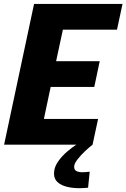

<svg xmlns="http://www.w3.org/2000/svg" viewBox="-20 -758 662 1006"><path d="M494 -135 465 0H1.5L158.5 -737.5H622L593 -602.5H309.5L274 -437.5H502.5L474 -302.5H245.5L210 -135ZM450 141.5 441.5 225.5Q431 226.5 419 227.2Q407 228 394.5 228Q360 228 330 220.5Q300 213 281.5 196.2Q263 179.5 263 151.5Q263 119 283.5 89.5Q304 60 331.2 36.8Q358.5 13.5 380 0H465Q450.5 11 427.5 32.2Q404.5 53.5 386.5 76.5Q368.5 99.5 368.5 115.5Q368.5 133 381.2 138.8Q394 144.5 413 144.5Q422 144.5 432 143.5Q442 142.5 450 141.5Z"/></svg>

Font: Epilogue ExtraBold
Style: Italic
Weight: 800
Italic angle: -12°
Designer: Tyler Finck
Foundry: Etcetera Type Co
Version: Version 2.111; ttfautohint (v1.8.3)